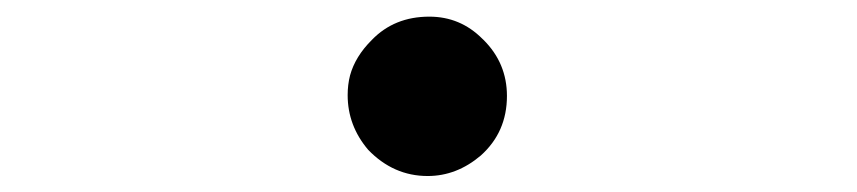

<svg xmlns="http://www.w3.org/2000/svg" viewBox="-20 -466 1040 233"><path d="M595.2 -349.6Q595.2 -389.2 566.9 -417.5L565.4 -418.9Q538.6 -445.8 501 -445.8Q458.5 -445.8 431.2 -417.5Q411.1 -397.5 404.8 -374.5Q401.9 -363.3 401.9 -350.6Q401.9 -313.5 426.8 -284.2Q457.5 -252.4 499 -252.4Q534.2 -252.4 563.5 -277.3Q595.2 -305.7 595.2 -349.6Z"/></svg>

Font: YuPearl-ExtraLight
Style: ExtraLight
Weight: 200
Designer: Max Yao
Foundry: Max-Everyday
Version: Version 1.011; ttfautohint (v1.8.3)